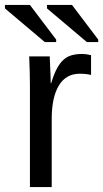

<svg xmlns="http://www.w3.org/2000/svg" viewBox="-52 -756 417 776"><path d="M69 0V-405Q69 -460 66 -528H149Q151 -483 152 -456Q153 -429 153 -420H155Q165 -454 177 -477Q189 -500 203.5 -513.5Q218 -527 237 -532.5Q256 -538 281 -538Q296 -538 316 -533V-453Q298 -458 270 -458Q215 -458 186 -410.5Q157 -363 157 -275V0ZM299 -586 138 -722V-736H239L345 -596V-586ZM129 -586 -32 -722V-736H69L175 -596V-586Z"/></svg>

Font: Libra Sans
Style: Regular
Weight: 400
Foundry: Context Ltd
Version: Version 1.000; ttfautohint (v1.3)